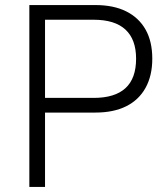

<svg xmlns="http://www.w3.org/2000/svg" viewBox="-20 -739 664 759"><path d="M96 0V-719H357Q429 -719 479 -694Q529 -669 555.5 -622Q582 -575 582 -507Q582 -440 555.5 -392Q529 -344 479 -319Q429 -294 357 -294H158V0ZM158 -352H350Q434 -352 476 -390.5Q518 -429 518 -507Q518 -583 476 -622Q434 -661 350 -661H158Z"/></svg>

Font: Nunitoga
Style: Light
Weight: 300
Designer: Vernon Adams
Foundry: Vernon Adams
Version: Version 1.0